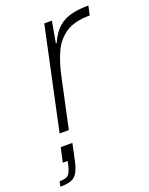

<svg xmlns="http://www.w3.org/2000/svg" viewBox="-180 -592 698 901"><g transform="rotate(-20 169.0 -141.0)"><path d="M44 0 153 -510H191L172 -403H176Q197 -451 225.5 -475.5Q254 -500 291.5 -509Q329 -518 376 -518L366 -472Q289 -472 245.5 -442.5Q202 -413 179.5 -363Q157 -313 144 -251L90 0ZM-38 236 -33 211Q1 211 12.5 198.5Q24 186 32 151L35 134H11L27 62H85L69 138Q61 177 49.5 198.5Q38 220 18 228Q-2 236 -38 236Z"/></g></svg>

Font: Saira ExtraLight
Style: Italic
Weight: 200
Italic angle: -12°
Designer: Hector Gatti with collaboration of the Omnibus-Type team
Foundry: Omnibus-Type
Version: Version 1.100; ttfautohint (v1.8.3)